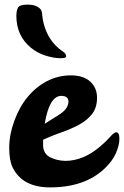

<svg xmlns="http://www.w3.org/2000/svg" viewBox="-20 -807 538 833"><path d="M263 -109Q341 -109 414 -171Q441 -194 458 -213.5Q475 -233 484 -233Q498 -233 498 -205Q498 -177 483 -142.5Q468 -108 433 -75Q347 6 197 6Q78 6 35 -80Q20 -110 20 -166Q20 -222 42 -282.5Q64 -343 100.5 -387Q137 -431 185 -455.5Q233 -480 287.5 -480Q342 -480 371.5 -453Q401 -426 401 -383Q401 -340 379.5 -312.5Q358 -285 324 -266.5Q290 -248 248.5 -233.5Q207 -219 167 -201V-176Q168 -140 197 -125Q226 -110 263 -109ZM255 -582Q267 -574 267 -562Q267 -554 239.5 -554.5Q212 -555 177 -566Q142 -577 114 -600Q51 -652 51 -738Q51 -762 58.5 -774.5Q66 -787 101 -787Q136 -787 154 -769Q161 -762 162 -751Q172 -637 255 -582ZM246 -391Q194 -391 174 -270Q195 -284 213.5 -295Q232 -306 246 -316Q276 -338 277 -366Q277 -391 246 -391Z"/></svg>

Font: Leckerli One
Style: Regular
Weight: 400
Version: Version 1.001